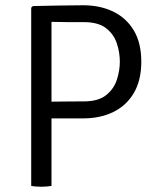

<svg xmlns="http://www.w3.org/2000/svg" viewBox="-20 -706 596 729"><path d="M516.5 -472Q516.5 -401.5 488.5 -353.5Q460.5 -305.5 410.8 -281Q361 -256.5 296 -256.5H143.5V-319.5Q161.5 -320 191.8 -320.2Q222 -320.5 251.8 -320.8Q281.5 -321 298 -321Q353.5 -321 383 -344.8Q412.5 -368.5 423.8 -403.5Q435 -438.5 435 -472Q435 -506 423.8 -540.8Q412.5 -575.5 383 -598.8Q353.5 -622 298 -622Q273.5 -622 238.2 -622Q203 -622 175.5 -623V0Q167.5 1.5 157.2 2.2Q147 3 136 3Q126 3 116 2.2Q106 1.5 98.5 0V-677L105 -683Q157 -684 202.8 -685Q248.5 -686 296 -686Q360 -686 409.8 -662Q459.5 -638 488 -590.5Q516.5 -543 516.5 -472Z"/></svg>

Font: Signika Light
Style: Regular
Weight: 300
Designer: Anna Giedry
Foundry: Anna Giedry
Version: Version 2.000